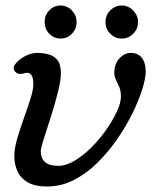

<svg xmlns="http://www.w3.org/2000/svg" viewBox="-20 -665 579 697"><path d="M151 12Q106 12 80 -3.5Q54 -19 43 -44Q32 -69 32 -98Q32 -126 42.5 -162Q53 -198 66.5 -235.5Q80 -273 90.5 -306Q101 -339 101 -361Q101 -411 64 -398Q45 -393 34.5 -405.5Q24 -418 36 -433Q50 -451 72.5 -462Q95 -473 114 -473Q135 -473 155 -468Q175 -463 188 -447.5Q201 -432 201 -400Q201 -377 193.5 -344.5Q186 -312 175.5 -276.5Q165 -241 154 -208Q143 -175 135.5 -150Q128 -125 128 -115Q128 -91 143 -77Q158 -63 192 -63Q220 -63 251.5 -82Q283 -101 312.5 -130.5Q342 -160 366 -194.5Q390 -229 404.5 -260.5Q419 -292 419 -314Q419 -335 413 -349Q407 -363 401 -374.5Q395 -386 395 -401Q395 -433 413.5 -453Q432 -473 455 -473Q480 -473 494.5 -455.5Q509 -438 509 -405Q509 -381 496.5 -341Q484 -301 461 -254Q438 -207 405.5 -160Q373 -113 333.5 -74Q294 -35 248 -11.5Q202 12 151 12ZM422 -525Q398 -525 380.5 -542.5Q363 -560 363 -585Q363 -610 380.5 -627.5Q398 -645 422 -645Q446 -645 463.5 -627Q481 -609 481 -585Q481 -560 463.5 -542.5Q446 -525 422 -525ZM199 -525Q176 -525 159 -542.5Q142 -560 142 -585Q142 -610 159 -627.5Q176 -645 199 -645Q224 -645 241 -627Q258 -609 258 -585Q258 -560 241 -542.5Q224 -525 199 -525Z"/></svg>

Font: TsukuhouMincho
Style: Regular
Weight: 400
Designer: Iose
Foundry: Typographish
Version: Version 1.001; ttfautohint (v1.8.3)